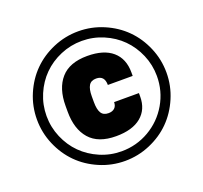

<svg xmlns="http://www.w3.org/2000/svg" viewBox="-136 -953 1192 1125"><g transform="rotate(-20 460.0 -390.0)"><path d="M88.1 -233.2Q56.2 -308.1 56.2 -390.1Q56.2 -472.2 88.1 -547.1Q120.1 -622.1 174.1 -676Q228 -730 303 -762Q377.9 -793.9 460 -793.9Q542 -793.9 616.9 -762Q691.9 -730 745.8 -676Q799.8 -622.1 831.8 -547.1Q863.8 -472.2 863.8 -390.1Q863.8 -308.1 831.8 -233.2Q799.8 -158.2 745.8 -104Q691.9 -49.8 616.9 -17.8Q542 14.2 460 14.2Q377.9 14.2 303 -17.8Q228 -49.8 174.1 -104Q120.1 -158.2 88.1 -233.2ZM460 -45.9Q553.2 -45.9 632.6 -92Q711.9 -138.2 758.1 -217.5Q804.2 -296.9 804.2 -390.1Q804.2 -460 776.9 -523.7Q749.5 -587.4 703.4 -633.5Q657.2 -679.7 593.5 -706.8Q529.8 -733.9 460 -733.9Q390.1 -733.9 326.4 -706.8Q262.7 -679.7 216.6 -633.5Q170.4 -587.4 143.3 -523.7Q116.2 -460 116.2 -390.1Q116.2 -320.3 143.3 -256.6Q170.4 -192.9 216.6 -146.7Q262.7 -100.6 326.4 -73.2Q390.1 -45.9 460 -45.9ZM463.9 -282.2Q488.3 -282.2 502.2 -295.2Q516.1 -308.1 516.1 -332H670.9V-310.1Q670.9 -230.5 616.5 -185.3Q562 -140.1 460 -140.1Q349.1 -140.1 295.2 -201.7Q241.2 -263.2 241.2 -372.1V-408.2Q241.2 -517.1 295.2 -578.6Q349.1 -640.1 460 -640.1Q562.5 -640.1 616.7 -593.3Q670.9 -546.4 670.9 -460.9V-439H516.1Q516.1 -498 463.9 -498Q432.1 -498 418.5 -475.8Q404.8 -453.6 404.8 -408.2V-372.1Q404.8 -326.7 418.5 -304.4Q432.1 -282.2 463.9 -282.2Z"/></g></svg>

Font: Cooper Hewitt
Style: Heavy
Weight: 713
Designer: Village Type and Design LLC
Foundry: Cooper Hewitt Smithsonian Design Museum
Version: 1.000